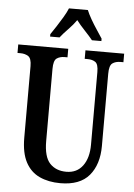

<svg xmlns="http://www.w3.org/2000/svg" viewBox="-62 -977 721 1033"><g transform="rotate(5 299.0 -460.5)"><path d="M303 10Q239 10 190.5 -12.5Q142 -35 115.5 -85Q89 -135 89 -217V-603Q89 -645 71.5 -656.5Q54 -668 29 -668H13V-714H283V-668H268Q242 -668 225 -656Q208 -644 208 -599V-210Q208 -124 241 -89Q274 -54 330 -54Q387 -54 418.5 -96.5Q450 -139 450 -211V-603Q450 -645 434 -656.5Q418 -668 391 -668H376V-714H585V-668H569Q543 -668 526 -656Q509 -644 509 -599V-209Q509 -109 459 -49.5Q409 10 303 10ZM180 -784Q193 -803 210 -829Q227 -855 243 -882Q259 -909 268 -931H370Q379 -909 394.5 -882Q410 -855 427.5 -829Q445 -803 457 -784V-771H406Q390 -791 363.5 -819Q337 -847 318 -872Q300 -846 274.5 -820Q249 -794 231 -771H180Z"/></g></svg>

Font: Noto Serif Ethiopic ExtraCondensed SemiBold
Style: Regular
Weight: 600
Width: 2
Designer: Monotype Design Team
Foundry: Monotype Imaging Inc.
Version: Version 2.102; ttfautohint (v1.8.4.7-5d5b)